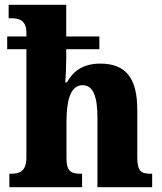

<svg xmlns="http://www.w3.org/2000/svg" viewBox="-20 -780 677 800"><path d="M19 0H322V-56H318C277 -56 257 -65 257 -121V-272C257 -349 269 -425 324 -425C369 -425 386 -376 386 -290V0H614V-56H610C568 -56 552 -65 552 -126V-323C552 -457 502 -515 398 -515C320 -515 282 -478 259 -437H252C254 -464 256 -501 256 -535V-575H394V-628H256V-760H16V-704H28C56 -704 90 -697 90 -645V-628H10V-575H90V-124C90 -65 61 -56 24 -56H19Z"/></svg>

Font: Noto Serif Lao SemiCondensed ExtraBold
Style: Regular
Weight: 800
Width: 4
Designer: Monotype Design Team
Foundry: Monotype Imaging Inc.
Version: Version 2.003